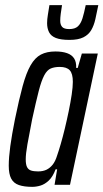

<svg xmlns="http://www.w3.org/2000/svg" viewBox="-20 -718 402 746"><path d="M105 8Q74 8 53.5 1Q33 -6 23.5 -24Q14 -42 14 -74Q14 -106 20 -150Q26 -194 38 -254Q54 -332 68 -383.5Q82 -435 99 -464.5Q116 -494 139 -506Q162 -518 195 -518Q222 -518 240.5 -511.5Q259 -505 268 -491Q277 -477 276 -454H282L298 -510H360L252 0H192L202 -60H196Q185 -31 169.5 -16.5Q154 -2 137.5 3Q121 8 105 8ZM128 -52Q147 -52 160.5 -58.5Q174 -65 184.5 -78Q195 -91 202 -114Q208 -131 216 -158.5Q224 -186 232 -219Q240 -252 247 -286Q254 -320 258.5 -350Q263 -380 263 -400Q263 -432 251 -445Q239 -458 212 -458Q192 -458 177.5 -452Q163 -446 152 -425.5Q141 -405 130.5 -364.5Q120 -324 105 -255Q93 -194 86.5 -157Q80 -120 80 -99Q80 -79 85 -69Q90 -59 100.5 -55.5Q111 -52 128 -52ZM250 -563Q216 -563 197 -570.5Q178 -578 170.5 -593Q163 -608 163 -628Q163 -643 166 -660.5Q169 -678 172 -698H221Q218 -680 216 -664.5Q214 -649 214 -637Q214 -622 221.5 -613.5Q229 -605 249 -605Q271 -605 282.5 -615.5Q294 -626 300.5 -647Q307 -668 313 -698H362Q356 -668 350.5 -643.5Q345 -619 334.5 -601Q324 -583 304 -573Q284 -563 250 -563Z"/></svg>

Font: Saira UltraCondensed Medium
Style: Italic
Weight: 500
Width: 1
Italic angle: -12°
Designer: Hector Gatti with collaboration of the Omnibus-Type team
Foundry: Omnibus-Type
Version: Version 1.101